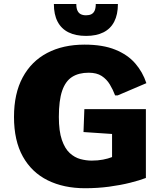

<svg xmlns="http://www.w3.org/2000/svg" viewBox="-20 -949 835 978"><path d="M413.1 9.8Q304.7 9.8 223.1 -30.5Q141.6 -70.8 96.4 -151.6Q51.3 -232.4 51.3 -353.5Q51.3 -472.7 95.5 -554.7Q139.6 -636.7 220.2 -679.2Q300.8 -721.7 410.6 -721.7Q503.9 -721.7 567.1 -696Q630.4 -670.4 668.7 -626.2Q707 -582 725.6 -525.4L579.1 -462.9H566.4Q555.2 -492.7 539.3 -519Q523.4 -545.4 498 -562Q472.7 -578.6 431.6 -578.6Q380.9 -578.6 347.2 -557.1Q313.5 -535.6 296.6 -486.6Q279.8 -437.5 279.8 -353.5Q279.8 -280.8 295.2 -236.3Q310.5 -191.9 335.4 -169.2Q360.4 -146.5 389.6 -138.7Q418.9 -130.9 446.8 -130.9Q478.5 -130.9 504.9 -136Q531.2 -141.1 550.8 -148.9V-266.6L405.3 -276.4L409.7 -393.1H723.1V-42.5Q691.4 -30.3 642.8 -18.1Q594.2 -5.9 535.4 2Q476.6 9.8 413.1 9.8ZM418.5 -766.1Q365.7 -766.1 329.1 -784.2Q292.5 -802.2 273.4 -838.6Q254.4 -875 254.4 -928.7H368.7Q368.7 -907.7 374.5 -895Q380.4 -882.3 391.4 -876.7Q402.3 -871.1 418.5 -871.1Q434.6 -871.1 445.6 -876.7Q456.5 -882.3 462.2 -895Q467.8 -907.7 467.8 -928.7H580.6Q580.6 -875 561.8 -838.6Q543 -802.2 506.8 -784.2Q470.7 -766.1 418.5 -766.1Z"/></svg>

Font: Comme Black
Style: Regular
Weight: 900
Version: Version 1.000;gftools[0.9.27]